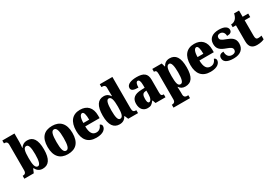

<svg xmlns="http://www.w3.org/2000/svg" viewBox="48 -1921 4702 3306"><g transform="rotate(-30 2399.0 -268.0)"><path d="M378 10C496 10 560 -76 560 -270C560 -463 498 -548 385 -548C319 -548 278 -517 253 -477H248C252 -508 256 -558 256 -595V-760H14V-703H17C54 -703 83 -692 83 -637V-127C83 -67 49 -58 19 -58H14V0H201L234 -78H242C267 -26 310 10 378 10ZM324 -68C270 -68 255 -141 255 -271C255 -406 269 -472 323 -472C368 -472 387 -407 387 -272C387 -141 368 -68 324 -68Z M878 10C1041 10 1126 -82 1126 -270C1126 -458 1033 -550 881 -550C718 -550 633 -458 633 -270C633 -82 726 10 878 10ZM880 -58C827 -58 809 -131 809 -270C809 -410 826 -482 879 -482C932 -482 951 -410 951 -270C951 -131 933 -58 880 -58Z M1445 10C1587 10 1641 -54 1641 -111C1641 -135 1624 -152 1603 -158C1583 -107 1550 -69 1489 -69C1413 -69 1374 -126 1372 -256H1658V-308C1658 -467 1573 -550 1434 -550C1284 -550 1198 -453 1198 -265C1198 -91 1278 10 1445 10ZM1489 -323H1374C1374 -426 1401 -482 1439 -482C1474 -482 1489 -423 1489 -323Z M1906 10C1974 10 2016 -21 2043 -73H2048L2079 0H2274V-58H2266C2223 -58 2203 -75 2203 -137V-760H1952V-703H1960C1998 -703 2030 -696 2030 -642V-590C2030 -551 2030 -508 2032 -478H2027C2003 -518 1968 -548 1903 -548C1791 -548 1725 -460 1725 -267C1725 -75 1791 10 1906 10ZM1960 -68C1916 -68 1899 -135 1899 -268C1899 -400 1916 -472 1961 -472C2014 -472 2030 -400 2030 -269C2030 -136 2014 -68 1960 -68Z M2464 10C2527 10 2551 -9 2591 -62H2600L2622 0H2820V-58H2816C2776 -58 2764 -74 2764 -128V-381C2764 -506 2696 -550 2560 -550C2452 -550 2361 -519 2361 -446C2361 -397 2406 -377 2500 -377C2500 -447 2518 -485 2545 -485C2576 -485 2591 -449 2591 -374V-321L2519 -318C2389 -313 2324 -264 2324 -154C2324 -42 2387 10 2464 10ZM2534 -66C2510 -66 2500 -96 2500 -151C2500 -221 2516 -256 2565 -261L2592 -264V-191C2592 -116 2569 -66 2534 -66Z M2850 224H3178V166H3146C3131 166 3092 158 3092 102V60C3092 19 3090 -18 3088 -50H3093C3119 -11 3153 12 3212 12C3334 12 3395 -72 3395 -265C3395 -460 3332 -546 3214 -546C3146 -546 3104 -511 3079 -464H3075L3054 -536H2867V-479H2871C2900 -479 2919 -470 2919 -407V104C2919 159 2878 166 2863 166H2850ZM3158 -64C3105 -64 3092 -127 3092 -265C3092 -391 3105 -468 3161 -468C3204 -468 3223 -393 3223 -263C3223 -128 3204 -64 3158 -64Z M3715 10C3857 10 3911 -54 3911 -111C3911 -135 3894 -152 3873 -158C3853 -107 3820 -69 3759 -69C3683 -69 3644 -126 3642 -256H3928V-308C3928 -467 3843 -550 3704 -550C3554 -550 3468 -453 3468 -265C3468 -91 3548 10 3715 10ZM3759 -323H3644C3644 -426 3671 -482 3709 -482C3744 -482 3759 -423 3759 -323Z M4176 10C4314 10 4384 -61 4384 -168C4384 -270 4319 -309 4224 -343C4141 -372 4119 -390 4119 -431C4119 -466 4145 -485 4181 -485C4229 -485 4267 -450 4267 -384C4334 -384 4364 -407 4364 -453C4364 -501 4317 -549 4196 -549C4071 -549 3989 -496 3989 -383C3989 -284 4042 -242 4150 -204C4222 -178 4256 -159 4256 -118C4256 -85 4235 -56 4178 -56C4119 -56 4076 -94 4076 -182C4025 -182 3983 -162 3983 -106C3983 -41 4027 10 4176 10Z M4639 10C4712 10 4761 -8 4782 -19V-93C4763 -87 4739 -84 4714 -84C4673 -84 4663 -108 4663 -165V-466H4774V-536H4663V-660H4565C4556 -617 4541 -586 4525 -567C4508 -546 4475 -520 4425 -520V-466H4490V-149C4490 -31 4548 10 4639 10Z"/></g></svg>

Font: Noto Serif Bengali Condensed Black
Style: Regular
Weight: 900
Width: 3
Designer: Juan Bruce, Universal Thirst, Indian Type Foundry and the Monotype Design Team.
Foundry: Monotype Imaging Inc.
Version: Version 2.003